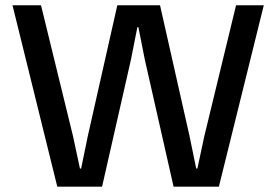

<svg xmlns="http://www.w3.org/2000/svg" viewBox="-20 -700 1036 720"><path d="M580.1 -680.2 690.9 -189 715.8 -67.9H720.2L746.1 -189L865.2 -680.2H969.2L800.8 0H630.9L522.9 -477.1L499 -598.1H495.1L471.2 -477.1L362.8 0H194.8L26.9 -680.2H133.8L253.9 -189L279.8 -67.9H284.2L309.1 -189L419.9 -680.2Z"/></svg>

Font: TASA Orbiter Deck Medium
Style: Regular
Weight: 500
Designer: Weizhong Zhang
Version: Version 1.000;Glyphs 3.1.2 (3151)